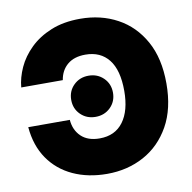

<svg xmlns="http://www.w3.org/2000/svg" viewBox="-82 -819 910 911"><g transform="rotate(-10 372.5 -363.5)"><path d="M362.3 -737.3Q462.4 -737.3 541.5 -694.3Q620.6 -651.4 666.7 -568.4Q712.9 -485.4 712.9 -364.3Q712.9 -242.7 666 -159.4Q619.1 -76.2 539.8 -33.2Q460.4 9.8 362.3 9.8Q270.5 9.8 198.5 -23.4Q126.5 -56.6 82.8 -119.9Q39.1 -183.1 31.2 -273.4H231.4Q235.4 -223.6 267.3 -192.9Q299.3 -162.1 356.4 -162.1Q430.7 -162.1 470.2 -215.6Q509.8 -269 509.8 -364.3Q509.8 -464.4 470 -514.9Q430.2 -565.4 357.4 -565.4Q303.2 -565.4 271 -538.3Q238.8 -511.2 231.4 -464.8H31.2Q35.2 -511.2 57.1 -559.3Q79.1 -607.4 120.4 -647.7Q161.6 -688 221.9 -712.6Q282.2 -737.3 362.3 -737.3ZM355 -266.1Q312 -266.1 283.2 -294.4Q254.4 -322.8 254.4 -365.2Q254.4 -407.7 283.2 -436Q312 -464.4 355 -464.4Q397.9 -464.4 426.8 -436Q455.6 -407.7 455.6 -365.2Q455.6 -322.8 426.8 -294.4Q397.9 -266.1 355 -266.1Z"/></g></svg>

Font: Inter Tight Black
Style: Regular
Weight: 900
Designer: Rasmus Andersson
Foundry: rsms
Version: Version 3.004; ttfautohint (v1.8.4.7-5d5b)